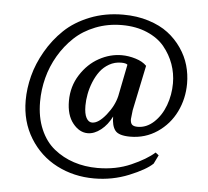

<svg xmlns="http://www.w3.org/2000/svg" viewBox="-49 -600 815 752"><g transform="rotate(5 359.0 -223.5)"><path d="M414.1 -229 439 -354Q433.1 -359.9 414.1 -359.9Q388.7 -359.9 367.2 -347.7Q345.7 -335.4 331.5 -316.4Q317.4 -297.4 307.6 -273.2Q297.9 -249 293.5 -225.3Q289.1 -201.7 289.1 -180.2Q289.1 -148.4 297.9 -132.3Q306.6 -116.2 320.8 -116.2Q345.7 -116.2 375.5 -153.3Q405.3 -190.4 414.1 -229ZM591.8 -11.2 575.2 22.9Q548.8 48.3 484.1 74.7Q419.4 101.1 347.2 101.1Q267.6 101.1 200.9 66.9Q134.3 32.7 94.2 -32.2Q54.2 -97.2 54.2 -180.2Q54.2 -227.5 66.9 -276.9Q79.6 -326.2 107.7 -375Q135.7 -423.8 175.8 -462.2Q215.8 -500.5 275.4 -524.2Q335 -547.9 405.8 -547.9Q460.4 -547.9 506.1 -533.4Q551.8 -519 583 -495.1Q614.3 -471.2 636.2 -439.2Q658.2 -407.2 668.2 -372.3Q678.2 -337.4 678.2 -300.8Q678.2 -241.2 653.1 -189.7Q627.9 -138.2 580.6 -106.2Q533.2 -74.2 474.1 -74.2Q429.2 -74.2 415 -92.3Q400.9 -110.4 400.9 -147Q384.3 -113.3 358.6 -93.3Q333 -73.2 307.1 -73.2Q274.4 -73.2 248.8 -105.2Q223.1 -137.2 223.1 -192.9Q223.1 -250 252.4 -295.9Q281.7 -341.8 325 -365.5Q368.2 -389.2 414.1 -389.2Q440.9 -389.2 468.8 -380.6Q496.6 -372.1 512.2 -356L475.1 -178.2Q471.2 -147.9 471.2 -143.1Q471.2 -128.4 477.5 -121.8Q483.9 -115.2 500 -115.2Q534.7 -115.2 563.5 -141.8Q592.3 -168.5 607.7 -210Q623 -251.5 623 -296.9Q623 -335.9 610.1 -372.1Q597.2 -408.2 572 -439Q546.9 -469.7 503.4 -488.3Q460 -506.8 404.8 -506.8Q349.1 -506.8 300.8 -487.8Q252.4 -468.8 218.3 -436.5Q184.1 -404.3 159.4 -362.3Q134.8 -320.3 122.8 -273.9Q110.8 -227.5 110.8 -180.2Q110.8 -119.1 130.9 -72.3Q150.9 -25.4 185.8 2.7Q220.7 30.8 263.9 44.9Q307.1 59.1 356.9 59.1Q429.7 59.1 488.5 33.2Q547.4 7.3 579.1 -21Z"/></g></svg>

Font: Quattrocento Roman
Style: Regular
Weight: 400
Designer: Pablo Impallari
Foundry: Pablo Impallari. www.impallari.com Igino Marini. www.ikern.com
Version: Version 1.000